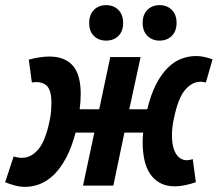

<svg xmlns="http://www.w3.org/2000/svg" viewBox="-45 -722 847 747"><path d="M249 -206Q234 -149 212.5 -108.5Q191 -68 165.5 -43Q140 -18 111.5 -6.5Q83 5 53 5Q33 5 14 0Q-5 -5 -25 -13L8 -113Q26 -108 40 -108Q77 -108 105 -142Q133 -176 149 -257Q153 -277 154 -293Q155 -309 155 -323Q155 -374 134.5 -390.5Q114 -407 79 -401L67 -490Q112 -502 147 -502Q207 -502 238 -467Q269 -432 269 -357Q269 -343 268 -328.5Q267 -314 265 -297H341L384 -500H502L458 -297H528Q542 -355 562.5 -394.5Q583 -434 608 -458.5Q633 -483 661 -493.5Q689 -504 717 -504Q748 -504 782 -491L756 -401Q745 -404 735 -404Q704 -404 677 -374.5Q650 -345 633 -268Q624 -229 624 -196Q624 -170 629 -150Q634 -130 644.5 -117Q655 -104 670 -100Q685 -96 705 -103L717 -13Q670 3 635 3Q601 3 577 -10.5Q553 -24 538 -47Q523 -70 516.5 -101.5Q510 -133 510 -168Q510 -178 510.5 -187Q511 -196 512 -206H439L396 0H278L322 -206ZM302 -632Q302 -665 320.5 -683.5Q339 -702 368 -702Q397 -702 415.5 -683.5Q434 -665 434 -632Q434 -600 415.5 -582Q397 -564 368 -564Q339 -564 320.5 -582Q302 -600 302 -632ZM510 -633Q510 -665 528.5 -683.5Q547 -702 576 -702Q605 -702 623.5 -683.5Q642 -665 642 -633Q642 -601 623.5 -582.5Q605 -564 576 -564Q547 -564 528.5 -582.5Q510 -601 510 -633Z"/></svg>

Font: PT Sans
Style: Bold Italic
Weight: 700
Italic angle: -12°
Designer: A.Korolkova, O.Umpeleva, V.Yefimov
Foundry: ParaType Ltd
Version: Version 2.003W OFL